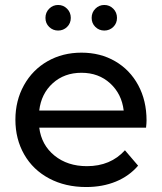

<svg xmlns="http://www.w3.org/2000/svg" viewBox="-20 -747 652 773"><path d="M568 -233H138Q147 -163 199.5 -120.5Q252 -78 330 -78Q425 -78 483 -142L536 -80Q500 -38 446.5 -16Q393 6 327 6Q243 6 178 -28.5Q113 -63 77.5 -125Q42 -187 42 -265Q42 -342 76.5 -404Q111 -466 171.5 -500.5Q232 -535 308 -535Q384 -535 443.5 -500.5Q503 -466 536.5 -404Q570 -342 570 -262Q570 -251 568 -233ZM138 -302H478Q470 -369 423.5 -411.5Q377 -454 308 -454Q239 -454 192.5 -412Q146 -370 138 -302ZM163 -675Q163 -697 178 -712Q193 -727 214 -727Q235 -727 250 -712Q265 -697 265 -675Q265 -653 250 -638.5Q235 -624 214 -624Q193 -624 178 -638.5Q163 -653 163 -675ZM349 -675Q349 -697 364 -712Q379 -727 400 -727Q421 -727 436 -712Q451 -697 451 -675Q451 -653 436 -638.5Q421 -624 400 -624Q379 -624 364 -638.5Q349 -653 349 -675Z"/></svg>

Font: Idrija
Style: Regular
Weight: 500
Designer: Julieta Ulanovsky
Foundry: Julieta Ulanovsky
Version: Version 7.200